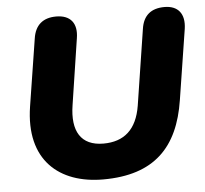

<svg xmlns="http://www.w3.org/2000/svg" viewBox="-50 -732 848 796"><g transform="rotate(-5 373.5 -334.0)"><path d="M348 11C562 11 663 -96 693 -289L739 -582C748 -644 719 -679 663 -679C607 -679 574 -652 566 -596L517 -281C501 -183 448 -137 362 -137C268 -137 231 -200 248 -307L290 -582C300 -643 272 -679 212 -679C157 -679 124 -651 116 -596L72 -317C37 -95 166 11 348 11Z"/></g></svg>

Font: SN Pro Heavy
Style: Italic
Weight: 800
Italic angle: -9°
Designer: Tobias Whetton
Foundry: Supernotes
Version: Version 1.001;Glyphs 3.2 (3249)